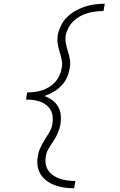

<svg xmlns="http://www.w3.org/2000/svg" viewBox="-20 -853 640 1026"><path d="M376 153Q350 153 324.5 149.5Q299 146 275.5 137.5Q252 129 232 115Q212 101 198.5 80.5Q185 60 181 34.5Q177 9 182 -17Q185 -40 195 -62Q205 -84 218 -104.5Q231 -125 243.5 -146Q256 -167 260 -189Q263 -209 261.5 -228.5Q260 -248 251 -264Q242 -280 227.5 -291.5Q213 -303 195 -309.5Q177 -316 158 -318.5Q139 -321 119 -321L125 -359Q145 -359 165 -361.5Q185 -364 205 -370.5Q225 -377 243.5 -388.5Q262 -400 276 -416Q290 -432 298.5 -451.5Q307 -471 310 -491Q314 -513 309.5 -534.5Q305 -556 298.5 -576.5Q292 -597 288.5 -618.5Q285 -640 288 -663Q293 -689 305 -714.5Q317 -740 337.5 -760.5Q358 -781 383 -795Q408 -809 433.5 -817.5Q459 -826 486.5 -829.5Q514 -833 540 -833L533 -794Q512 -794 491 -791.5Q470 -789 449 -783Q428 -777 408 -766Q388 -755 372 -739.5Q356 -724 345.5 -704Q335 -684 331 -663Q328 -640 332.5 -618.5Q337 -597 343.5 -577Q350 -557 353.5 -535Q357 -513 353 -491Q349 -465 338.5 -440.5Q328 -416 309 -396Q290 -376 266 -362Q242 -348 217 -340Q240 -332 259 -318Q278 -304 290 -284Q302 -264 304.5 -239.5Q307 -215 303 -189Q299 -167 290 -145Q281 -123 267.5 -102.5Q254 -82 241 -61Q228 -40 225 -17Q221 4 224.5 24Q228 44 239 59.5Q250 75 267 86Q284 97 303 103Q322 109 342 111.5Q362 114 383 114Z"/></svg>

Font: Iosevka Etoile Extralight
Style: Italic
Weight: 200
Italic angle: -9°
Designer: Belleve Invis
Foundry: Belleve Invis
Version: Version 22.1.2; ttfautohint (v1.8.4)